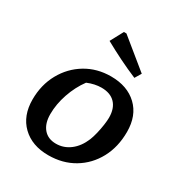

<svg xmlns="http://www.w3.org/2000/svg" viewBox="-184 -917 996 1057"><g transform="rotate(30 313.5 -388.0)"><path d="M275 10Q171 10 109 -50Q47 -110 47 -213Q47 -306 88 -380Q129 -454 199.5 -496.5Q270 -539 359 -539Q463 -539 525 -480Q587 -421 587 -318Q587 -222 547 -148Q507 -74 436.5 -32Q366 10 275 10ZM280 -66Q329 -66 369 -96.5Q409 -127 432 -183Q440 -203 447 -232Q454 -261 458 -289.5Q462 -318 462 -336Q462 -395 431.5 -427Q401 -459 344 -459Q302 -459 256 -440Q217 -387 194.5 -321Q172 -255 172 -192Q172 -133 200.5 -99.5Q229 -66 280 -66ZM473 -596Q416 -620 361.5 -647Q307 -674 253 -704L297 -786H313L497 -636Z"/></g></svg>

Font: Piazzolla SC SemiBold
Style: Italic
Weight: 600
Italic angle: -11.3°
Designer: Juan Pablo del Peral
Foundry: Huerta Tipografica
Version: Version 1.330